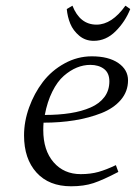

<svg xmlns="http://www.w3.org/2000/svg" viewBox="-20 -651 480 678"><path d="M64.9 -172.9Q64.9 -222.2 82.8 -271.7Q100.6 -321.3 131.3 -361.6Q162.1 -401.9 207.8 -427Q253.4 -452.1 304.2 -452.1Q363.3 -452.1 397.7 -428.5Q432.1 -404.8 432.1 -367.2Q432.1 -328.1 406.7 -298.3Q381.3 -268.6 337.9 -251.5Q294.4 -234.4 243.2 -226.1Q191.9 -217.8 133.8 -217.8Q132.8 -205.6 132.8 -191.9Q132.8 -120.1 169.2 -78.1Q205.6 -36.1 265.1 -36.1Q299.8 -36.1 327.6 -43.9Q355.5 -51.8 389.2 -67.9L397.9 -43.9Q343.8 -15.6 310.1 -4.4Q276.4 6.8 231 6.8Q152.8 6.8 108.9 -41.7Q64.9 -90.3 64.9 -172.9ZM138.2 -245.1Q188 -245.1 228.3 -251.5Q268.6 -257.8 300 -271.5Q331.5 -285.2 348.9 -308.6Q366.2 -332 366.2 -363.8Q366.2 -393.1 347.4 -407.5Q328.6 -421.9 298.8 -421.9Q274.9 -421.9 251.5 -412.4Q228 -402.8 205.3 -383.1Q182.6 -363.3 164.8 -327.6Q147 -292 138.2 -245.1ZM215.8 -619.1 235.8 -630.9Q262.2 -564 320.8 -564Q375 -564 422.9 -630.9L439.9 -619.1Q422.4 -574.7 388.4 -540.8Q354.5 -506.8 311 -506.8Q281.2 -506.8 259.8 -524.9Q238.3 -543 228.3 -567.1Q218.3 -591.3 215.8 -619.1Z"/></svg>

Font: Dehuti Alt
Style: Italic
Weight: 400
Version: Version 1.2